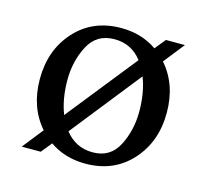

<svg xmlns="http://www.w3.org/2000/svg" viewBox="-76 -546 692 643"><g transform="rotate(15 270.0 -225.0)"><path d="M50 10 107 -62Q50 -127 50 -225Q50 -326 111 -393Q172 -460 270 -460Q341 -460 394 -423L424 -460H490L433 -388Q490 -323 490 -225Q490 -124 429 -57Q368 10 270 10Q199 10 146 -27L116 10ZM140 -246Q140 -180 160 -129L353 -371Q317 -418 258 -418Q196 -418 168 -364.5Q140 -311 140 -246ZM284 -33Q345 -33 372.5 -86.5Q400 -140 400 -205Q400 -271 380 -322L188 -80Q225 -33 284 -33Z"/></g></svg>

Font: Spectral
Style: Regular
Weight: 400
Designer: Jean-Baptiste Levee
Foundry: Production Type
Version: Version 1.002